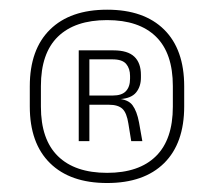

<svg xmlns="http://www.w3.org/2000/svg" viewBox="-20 -668 452 406"><path d="M206.5 -281Q128.5 -281 85.8 -323Q43 -365 43 -443V-485.5Q43 -563.5 85.8 -605.5Q128.5 -647.5 206.5 -647.5Q284.5 -647.5 327 -605.5Q369.5 -563.5 369.5 -485.5V-443Q369.5 -365 327 -323Q284.5 -281 206.5 -281ZM206.5 -302.5Q274 -302.5 309.8 -337.8Q345.5 -373 345.5 -442.5V-486Q345.5 -555.5 309.8 -590.5Q274 -625.5 206.5 -625.5Q138.5 -625.5 102.5 -590.5Q66.5 -555.5 66.5 -486V-442.5Q66.5 -373 102.5 -337.8Q138.5 -302.5 206.5 -302.5ZM257.5 -369.5 251.5 -406.5Q248 -429.5 238.8 -438Q229.5 -446.5 210.5 -446.5H162V-466H218.5Q237.5 -466 246.2 -475.2Q255 -484.5 255 -501.5V-507.5Q255 -523 246.8 -532.8Q238.5 -542.5 218 -542.5H161.5V-561.5H220Q250 -561.5 264 -548.2Q278 -535 278 -509.5V-504Q278 -485 267.8 -472.5Q257.5 -460 234 -458.5L232.5 -455.5L227 -459.5Q251 -458 260.2 -445.5Q269.5 -433 274 -409L281 -369.5ZM146.5 -369.5V-561.5H169V-459.5V-451.5V-369.5Z"/></svg>

Font: Anek Odia Medium ExtraLight
Style: Regular
Weight: 250
Version: Version 1.003